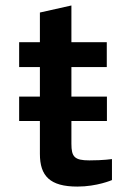

<svg xmlns="http://www.w3.org/2000/svg" viewBox="-20 -670 475 705"><path d="M126.5 -105C126.5 -23.9 163.1 15.1 264.2 15.1C336.4 15.1 391.1 -8.8 391.1 -8.8V-85.9C391.1 -85.9 359.4 -81.1 308.1 -81.1C253.4 -81.1 242.2 -94.2 242.2 -142.1V-225.6H372.6V-315.4H242.2V-423.8H372.1V-515.1H242.2V-649.9L126.5 -624V-515.1H50.3V-423.8H126.5V-315.4H50.3V-225.6H126.5Z"/></svg>

Font: Doppio One
Style: Regular
Weight: 400
Designer: Szymon Celej
Foundry: Sorkin Type Co
Version: Version 1.002